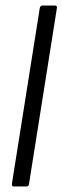

<svg xmlns="http://www.w3.org/2000/svg" viewBox="-20 -675 226 695"><path d="M30 0Q22 0 23 -9L124 -646Q126 -655 134 -655H179Q187 -655 186 -646L85 -9Q84 0 76 0Z"/></svg>

Font: Sofia Sans Extra Condensed
Style: Italic
Weight: 400
Italic angle: -9°
Designer: Botio Nikoltchev, Ani Petrova
Foundry: lettersoup
Version: Version 4.101; ttfautohint (v1.8.4.7-5d5b)